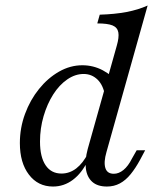

<svg xmlns="http://www.w3.org/2000/svg" viewBox="-20 -661 563 692"><path d="M365.3 11.3Q331.5 11.3 312.5 -5.6Q293.5 -22.6 289.5 -53.2Q285.5 -83.9 296 -123.4L400.8 -496Q409.7 -526.6 406.5 -544.4Q403.2 -562.1 385.5 -569.4Q367.7 -576.6 330.6 -576.6L339.5 -608.1Q393.5 -609.7 435.9 -617.7Q478.2 -625.8 512.1 -641.1L363.7 -112.9Q353.2 -76.6 359.7 -55.6Q366.1 -34.7 390.3 -34.7Q408.1 -34.7 425 -48.4Q441.9 -62.1 455.6 -89.5L472.6 -119.4H503.2L484.7 -84.7Q468.5 -54.8 450.8 -33.1Q433.1 -11.3 412.1 0Q391.1 11.3 365.3 11.3ZM171 11.3Q116.9 11.3 84.3 -31.5Q51.6 -74.2 51.6 -145.2Q51.6 -200 70.2 -250.4Q88.7 -300.8 120.6 -340.3Q152.4 -379.8 192.7 -402.8Q233.1 -425.8 276.6 -425.8Q316.1 -425.8 350.4 -407.7Q384.7 -389.5 409.7 -357.3L358.9 -314.5Q352.4 -354 331.5 -374.2Q310.5 -394.4 281.5 -394.4Q250.8 -394.4 222.2 -374.6Q193.5 -354.8 171.8 -320.6Q150 -286.3 137.1 -242.3Q124.2 -198.4 124.2 -150.8Q124.2 -95.2 144.4 -65.3Q164.5 -35.5 201.6 -35.5Q230.6 -35.5 254.8 -54Q279 -72.6 297.6 -108.9L296.8 -82.3Q275 -37.1 242.7 -12.9Q210.5 11.3 171 11.3Z"/></svg>

Font: Playfair 5pt SemiExpanded Light 12pt
Style: Italic
Weight: 300
Italic angle: -15.6°
Version: Version 2.000;gftools[0.9.28]